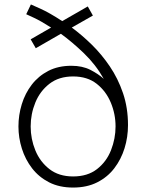

<svg xmlns="http://www.w3.org/2000/svg" viewBox="-20 -834 659 864"><path d="M309 10Q247 10 201 -13.5Q155 -37 124.5 -76.5Q94 -116 78.5 -165Q63 -214 63 -265Q63 -316 78 -365Q93 -414 123 -453Q153 -492 197.5 -515Q242 -538 301 -538Q351 -538 387 -519.5Q423 -501 447 -479Q411 -543 358 -594Q305 -645 254 -682L141 -617L118 -657L210 -710Q163 -740 130.5 -755Q98 -770 98 -770L119 -814Q119 -814 160.5 -795.5Q202 -777 260 -739L375 -805L398 -764L303 -710Q348 -677 392.5 -633.5Q437 -590 474 -535.5Q511 -481 533.5 -415Q556 -349 556 -271Q556 -217 540.5 -167Q525 -117 494.5 -77Q464 -37 417.5 -13.5Q371 10 309 10ZM309 -40Q374 -40 416.5 -73Q459 -106 479.5 -158Q500 -210 500 -265Q500 -321 478.5 -372.5Q457 -424 415 -457Q373 -490 309 -490Q245 -490 202.5 -457Q160 -424 139 -372.5Q118 -321 118 -265Q118 -209 139 -157.5Q160 -106 202.5 -73Q245 -40 309 -40Z"/></svg>

Font: Be Vietnam Pro ExtraLight
Style: Regular
Weight: 200
Designer: Lam Bao, Tony Le, Vietanh Nguyen
Foundry: Yellow Type Foundry
Version: Version 1.002; ttfautohint (v1.8.3)